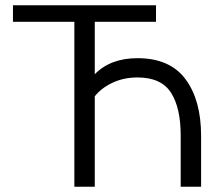

<svg xmlns="http://www.w3.org/2000/svg" viewBox="-20 -710 847 730"><path d="M744.6 0H667V-195.8Q667 -300.3 629.9 -357.9Q592.8 -415.5 502.9 -415.5Q450.2 -415.5 407.5 -395.3Q364.7 -375 340.3 -343.8V0H262.7V-627H29.3V-689.9H573.2V-627H340.3V-427.7Q399.9 -488.8 502.9 -488.8Q626 -488.8 685.3 -408.9Q744.6 -329.1 744.6 -193.4Z"/></svg>

Font: Acari Sans
Style: Regular
Weight: 400
Designer: Alfredo Marco Pradil and Stefan Peev
Foundry: Hanken Design Co.
Version: Version 1.045;February 4, 2021;FontCreator 13.0.0.2655 64-bi